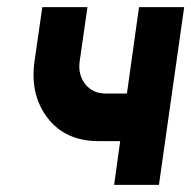

<svg xmlns="http://www.w3.org/2000/svg" viewBox="-20 -520 538 540"><path d="M99 -500 77 -347Q64 -253 114 -188Q164 -123 258 -123H318L301 0H427L498 -500H371L337 -257H277Q241 -257 220 -283Q199 -310 204 -347L226 -500Z"/></svg>

Font: Unageo
Style: Bold-Italic
Weight: 700
Designer: Richard Sepsi
Foundry: Richard Sepsi
Version: Version 2.000